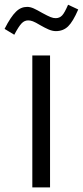

<svg xmlns="http://www.w3.org/2000/svg" viewBox="-52 -811 359 831"><path d="M242.7 -790.5C232.4 -767.1 224.1 -751.5 216.8 -744.1C209.5 -736.3 200.2 -732.4 189 -732.4C174.8 -732.4 163.6 -737.3 130.9 -754.9C99.6 -772.5 84.5 -781.2 65.4 -781.2C47.4 -781.2 31.2 -774.4 17.1 -760.3C2.4 -746.1 -14.2 -721.7 -32.2 -686L9.8 -660.6C22.9 -685.5 33.7 -702.1 42 -710.4C50.3 -718.8 59.6 -722.7 69.8 -722.7C83 -722.7 94.2 -718.8 121.1 -702.6C149.9 -686.5 168.9 -676.3 189.9 -676.3C210.9 -676.3 228.5 -683.1 242.7 -696.8C256.8 -710.4 271.5 -734.9 286.6 -770ZM87.9 -570.8V0H164.6V-570.8Z"/></svg>

Font: Estedad Regular
Style: Regular
Weight: 400
Designer: Amin Abedi
Version: Version 7.3